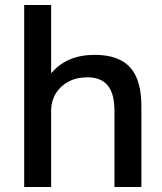

<svg xmlns="http://www.w3.org/2000/svg" viewBox="-20 -750 649 770"><path d="M77 0V-730H185V-458H187Q218 -494 261 -512Q304 -530 360 -530Q457 -530 502.5 -479Q548 -428 547 -320V0H439V-300Q440 -372 413 -406Q386 -440 330 -440Q288 -440 255.5 -423Q223 -406 204.5 -376.5Q186 -347 185 -309V0Z"/></svg>

Font: M PLUS 1 Thin Medium
Style: Regular
Weight: 500
Version: Version 1.001